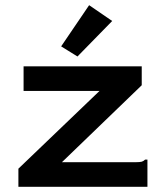

<svg xmlns="http://www.w3.org/2000/svg" viewBox="-20 -721 640 741"><path d="M51 -70 364 -370H71V-465H527V-392L219 -95H503Q520 -95 527 -97Q534 -99 540 -105H549V0H51ZM279 -503 216 -542 324 -701 413 -640Z"/></svg>

Font: Inconsolata Expanded Bold
Style: Regular
Weight: 700
Width: 7
Monospace: yes
Designer: Raph Levien, Cyreal, Brenton Simpson
Foundry: Raph Levien, Cyreal, Google
Version: Version 3.001; ttfautohint (v1.8.2.53-6de2)